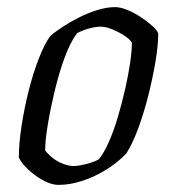

<svg xmlns="http://www.w3.org/2000/svg" viewBox="-20 -520 497 540"><path d="M145 0Q130 0 113.5 -7Q97 -14 81 -25.5Q65 -37 52 -50.5Q39 -64 33 -77Q33 -116 40.5 -165Q48 -214 60.5 -264Q73 -314 89 -355Q105 -396 121 -418Q133 -429 154 -443Q175 -457 200.5 -470Q226 -483 253 -491.5Q280 -500 304 -500Q318 -500 337 -492.5Q356 -485 375 -472.5Q394 -460 408 -447.5Q422 -435 425 -426Q425 -392 417 -345Q409 -298 396.5 -249Q384 -200 368 -157Q352 -114 335 -88Q311 -63 279 -43Q247 -23 212 -11.5Q177 0 145 0ZM187 -53Q195 -53 208.5 -55.5Q222 -58 236 -62.5Q250 -67 258 -72Q272 -89 286 -120.5Q300 -152 311.5 -191Q323 -230 332 -269.5Q341 -309 346 -343.5Q351 -378 351 -400Q344 -411 328 -421Q312 -431 294.5 -438Q277 -445 263 -445Q250 -445 232.5 -440.5Q215 -436 197 -427Q178 -402 162 -358.5Q146 -315 134 -265Q122 -215 114.5 -170Q107 -125 107 -97Q117 -84 130.5 -74Q144 -64 159.5 -58.5Q175 -53 187 -53Z"/></svg>

Font: Texturina Medium 12pt ExtraLight
Style: Italic
Weight: 250
Italic angle: -11°
Version: Version 1.002